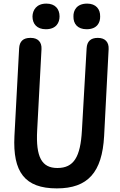

<svg xmlns="http://www.w3.org/2000/svg" viewBox="-20 -996 663 1064"><path d="M434 -274C426 -126 389 -65 298 -65C211 -65 178 -126 186 -274L210 -724C212 -763 190 -786 151 -786H147C109 -786 88 -767 86 -728L60 -242C50 -43 117 48 295 48C467 48 546 -41 557 -242L582 -724C584 -763 562 -786 523 -786H521C483 -786 462 -767 460 -728ZM160 -905C160 -863 185 -834 234 -834C292 -834 310 -871 310 -905C310 -946 286 -976 237 -976C182 -976 161 -940 160 -905ZM387 -905C386 -864 410 -834 460 -834C519 -834 536 -872 535 -905C536 -945 512 -976 463 -976C404 -976 386 -937 387 -905Z"/></svg>

Font: 寒蝉团圆体 Round
Style: Regular
Weight: 500
Designer: 寒蝉字型
Version: Version 2.700;Glyphs 3.1.1 (3135)